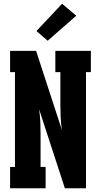

<svg xmlns="http://www.w3.org/2000/svg" viewBox="-20 -1007 540 1027"><path d="M34 0V-114H60V-621H34V-735H173L311 -312Q306 -344 304.5 -376.5Q303 -409 303 -441V-621H276V-735H466V-621H440V0H327L189 -423Q194 -391 195.5 -358.5Q197 -326 197 -294V-114H224V0ZM235 -789 175 -841 312 -987 388 -923Z"/></svg>

Font: Iosevka Slab Heavy
Style: Regular
Weight: 900
Monospace: yes
Designer: Belleve Invis
Foundry: Belleve Invis
Version: Version 11.1.0; ttfautohint (v1.8.3)